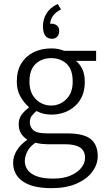

<svg xmlns="http://www.w3.org/2000/svg" viewBox="-20 -746 537 993"><path d="M246.6 227.1Q147.9 227.1 97.9 192.1Q47.9 157.2 47.9 95.2Q47.9 63 66.9 32Q85.9 1 119.1 -21.5V-25.4Q101.1 -36.6 88.9 -55.9Q76.7 -75.2 76.7 -103.5Q76.7 -134.8 94 -155.8Q111.3 -176.8 128.9 -189V-192.9Q105.5 -212.4 86.2 -245.6Q66.9 -278.8 66.9 -324.2Q66.9 -380.4 90.6 -418.5Q114.3 -456.5 154.5 -476.1Q194.8 -495.6 244.6 -495.6Q266.6 -495.6 282.5 -492.2Q298.3 -488.8 311 -483.4H477.1V-431.2H372.6Q392.6 -415.5 405.5 -389.2Q418.5 -362.8 418.5 -322.3Q418.5 -243.7 368.9 -198.5Q319.3 -153.3 244.6 -153.3Q203.1 -153.3 168.5 -171.9Q154.8 -159.7 144.5 -147.2Q134.3 -134.8 134.3 -112.8Q134.3 -88.9 152.8 -72.5Q171.4 -56.2 222.7 -56.2H326.7Q412.1 -56.2 448.7 -27.1Q485.4 2 485.4 61.5Q485.4 105 457 142.8Q428.7 180.7 375.2 203.9Q321.8 227.1 246.6 227.1ZM256.3 177.7Q307.1 177.7 343.8 162.4Q380.4 147 400.1 122.3Q419.9 97.7 419.9 70.3Q419.9 34.2 394.3 17.1Q368.7 0 316.4 0H224.6Q213.4 0 196.8 -1.7Q180.2 -3.4 163.1 -7.8Q133.8 12.2 121.1 37.8Q108.4 63.5 108.4 86.9Q108.4 128.4 145 153.1Q181.6 177.7 256.3 177.7ZM244.6 -200.2Q289.6 -200.2 322.8 -232.7Q356 -265.1 356 -324.2Q356 -386.7 324.5 -416Q293 -445.3 244.6 -445.3Q195.8 -445.3 164.1 -415.3Q132.3 -385.3 132.3 -324.2Q132.3 -265.6 165.5 -232.9Q198.7 -200.2 244.6 -200.2ZM249 -545.4Q202.1 -545.4 202.1 -610.8Q202.1 -645 220 -675.5Q237.8 -706.1 278.3 -725.6L295.4 -697.3Q267.1 -682.6 253.9 -663.8Q240.7 -645 239.3 -622.1Q242.7 -623.5 247.6 -623.5Q261.7 -623.5 273.9 -614.5Q286.1 -605.5 286.1 -586.9Q286.1 -565.9 275.4 -555.7Q264.6 -545.4 249 -545.4Z"/></svg>

Font: Varta Light Light
Style: Regular
Weight: 300
Version: Version 1.004